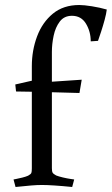

<svg xmlns="http://www.w3.org/2000/svg" viewBox="-20 -738 446 766"><path d="M44 -373 41 -401 107 -416V-474Q107 -537 128 -593Q149 -649 191 -683.5Q233 -718 296 -718Q315 -718 346.5 -713Q378 -708 406 -700Q404 -683 397.5 -659Q391 -635 383.5 -612Q376 -589 371 -575L342 -573Q342 -612 323 -643.5Q304 -675 267 -675Q236 -675 218.5 -652Q201 -629 194 -595.5Q187 -562 187 -531V-412L306 -420L297 -367L187 -370V-67Q187 -54 190 -49Q193 -44 204 -38Q214 -34 231 -30Q248 -26 262 -24Q276 -22 276 -22L268 8Q228 4 197.5 2Q167 0 147 0Q128 0 104 2Q80 4 42 8L34 -22Q34 -22 44.5 -24Q55 -26 69 -29.5Q83 -33 92 -37Q103 -43 105 -48Q107 -53 107 -66V-372Z"/></svg>

Font: Buenard
Style: Regular
Weight: 400
Version: Version 2.000